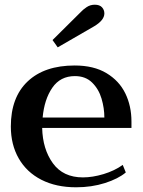

<svg xmlns="http://www.w3.org/2000/svg" viewBox="-20 -785 607 815"><path d="M225 -584 203 -615 323 -734Q332 -744 347.5 -754.5Q363 -765 382 -765Q403 -765 413 -754Q423 -743 423 -728Q423 -699 379 -673ZM538 -242H159Q161 -152 204.5 -92Q248 -32 332 -32Q373 -32 419.5 -46Q466 -60 501 -85L514 -53Q482 -26 425.5 -8Q369 10 303 10Q218 10 155.5 -22Q93 -54 59.5 -112.5Q26 -171 26 -248Q26 -372 97.5 -439.5Q169 -507 297 -507Q378 -507 432 -474.5Q486 -442 512 -388.5Q538 -335 538 -269ZM423 -286Q423 -326 411 -366.5Q399 -407 371 -434.5Q343 -462 298 -462Q236 -462 202 -412.5Q168 -363 161 -286Z"/></svg>

Font: Trirong SemiBold
Style: Regular
Weight: 600
Designer: Katatrad Team
Foundry: CadsonDemak
Version: Version 1.000